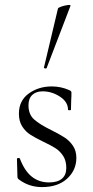

<svg xmlns="http://www.w3.org/2000/svg" viewBox="-20 -751 378 782"><path d="M189 -221Q223 -204 243 -191Q263 -178 277 -157.5Q291 -137 291 -108Q291 -58 253.5 -23.5Q216 11 151 11Q98 11 57 -20Q51 -24 51 -32L49 -104Q49 -107 54.5 -107.5Q60 -108 61 -105Q80 -55 109.5 -31.5Q139 -8 180 -8Q214 -8 232 -23Q250 -38 250 -67Q250 -96 237.5 -115.5Q225 -135 206.5 -147Q188 -159 156 -174Q123 -190 103.5 -202.5Q84 -215 70.5 -236Q57 -257 57 -288Q57 -341 97 -370Q137 -399 191 -399Q228 -399 262 -384Q268 -381 269.5 -379Q271 -377 271 -373Q271 -354 270 -343L269 -304Q269 -302 263 -302Q257 -302 257 -304Q257 -336 224 -357.5Q191 -379 154 -379Q127 -379 111.5 -364.5Q96 -350 96 -322Q96 -285 119 -264.5Q142 -244 189 -221ZM166 -472Q163 -472 160.5 -473.5Q158 -475 159 -476L216 -716Q217 -720 230.5 -724.5Q244 -729 256.5 -730.5Q269 -732 267 -727L170 -474Q170 -472 166 -472Z"/></svg>

Font: Cormorant Garamond Light
Style: Regular
Weight: 300
Designer: Christian Thalmann (Catharsis Fonts)
Version: Version 3.000